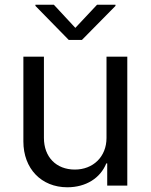

<svg xmlns="http://www.w3.org/2000/svg" viewBox="-20 -786 638 813"><path d="M431 -202C431 -122 374 -68 297 -68C218 -68 166 -121 166 -202V-546H79V-187C79 -72 155 7 265 7C344 7 405 -32 430 -94H434V0H519V-546H431ZM130 -761 271 -617H327L469 -761V-766H391L299 -668L208 -766H130Z"/></svg>

Font: Wafeq
Style: Regular
Weight: 400
Designer: Rasmus Andersson & Azza Alameddine
Foundry: Google & TypeTogether
Version: Version 3.000;FEAKit 1.0